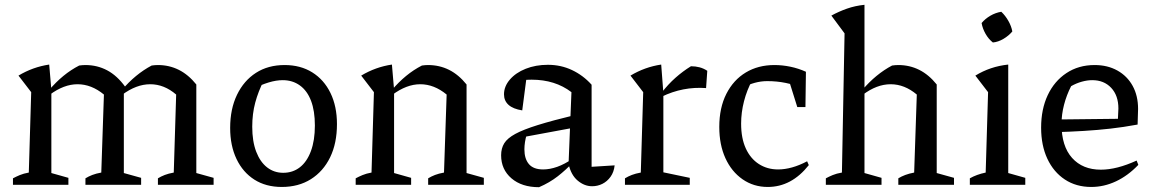

<svg xmlns="http://www.w3.org/2000/svg" viewBox="-20 -770 4815 800"><path d="M34 0V-27Q47 -34 62.5 -40.5Q78 -47 100 -51L110 -386L57 -455Q117 -491 185 -501L194 -396V-49L265 -29V0ZM336 0V-27Q349 -35 364.5 -41Q380 -47 402 -51L413 -376L502 -408L496 -392V-49L568 -29V0ZM413 -376Q361 -419 303 -419Q246 -419 187 -375L185 -395Q213 -428 244 -453.5Q275 -479 310 -497Q317 -498 323.5 -498.5Q330 -499 336 -499Q385 -499 426.5 -477Q468 -455 502 -408ZM638 0V-27Q651 -35 666.5 -41Q682 -47 704 -51L714 -376L798 -418V-49L870 -29V0ZM714 -376Q664 -419 606 -419Q548 -419 489 -375L488 -395Q516 -428 547 -453.5Q578 -479 612 -497Q619 -498 625.5 -498.5Q632 -499 638 -499Q685 -499 725 -479Q765 -459 798 -418Z M1154 9Q1088 9 1040 -21.5Q992 -52 965.5 -107.5Q939 -163 939 -237Q939 -316 967.5 -375Q996 -434 1046.5 -466.5Q1097 -499 1166 -499Q1232 -499 1281 -468.5Q1330 -438 1357 -382.5Q1384 -327 1384 -253Q1384 -173 1355.5 -114.5Q1327 -56 1275.5 -23.5Q1224 9 1154 9ZM1160 -50Q1200 -50 1229.5 -73Q1259 -96 1275.5 -140.5Q1292 -185 1292 -247Q1292 -308 1276 -350Q1260 -392 1229.5 -414Q1199 -436 1158 -436Q1131 -436 1099.5 -426.5Q1068 -417 1028 -397L1079 -434Q1056 -389 1043.5 -342.5Q1031 -296 1031 -242Q1031 -181 1047.5 -138Q1064 -95 1093 -72.5Q1122 -50 1160 -50Z M1462 0V-27Q1475 -34 1490.5 -40.5Q1506 -47 1528 -51L1538 -386L1485 -455Q1545 -491 1613 -501L1622 -396V-49L1693 -29V0ZM1764 0V-27Q1777 -35 1792.5 -41Q1808 -47 1830 -51L1841 -376L1924 -418V-49L1996 -29V0ZM1615 -375 1613 -395Q1641 -428 1672 -453.5Q1703 -479 1738 -497Q1745 -498 1751.5 -498.5Q1758 -499 1763 -499Q1811 -499 1851 -479Q1891 -459 1924 -418L1841 -376Q1789 -419 1731 -419Q1674 -419 1615 -375Z M2447 6Q2415 6 2387 -17.5Q2359 -41 2349 -87L2361 -386Q2293 -438 2195 -438Q2176 -438 2158 -436Q2140 -434 2123 -430L2175 -456L2156 -310Q2118 -316 2099 -333Q2080 -350 2080 -377Q2080 -410 2104.5 -438.5Q2129 -467 2170.5 -483.5Q2212 -500 2263 -500Q2317 -500 2363.5 -478Q2410 -456 2445 -417V-75L2541 -81Q2538 -53 2524 -33.5Q2510 -14 2490 -4Q2470 6 2447 6ZM2226 10Q2154 10 2111 -27Q2068 -64 2068 -123Q2068 -152 2081 -173Q2094 -194 2127 -212Q2160 -230 2221 -249Q2282 -268 2377 -291V-239L2145 -196L2175 -210Q2170 -195 2167.5 -178.5Q2165 -162 2165 -148Q2165 -108 2184 -86Q2203 -64 2243 -64Q2271 -64 2302 -75Q2333 -86 2368 -110V-94Q2338 -62 2304 -35.5Q2270 -9 2226 10Z M2922 -403Q2825 -410 2737 -367V-384Q2764 -419 2794.5 -446Q2825 -473 2859 -494Q2878 -494 2895 -489.5Q2912 -485 2927 -475ZM2584 0V-27Q2597 -35 2612.5 -41Q2628 -47 2650 -51L2660 -386L2607 -455Q2667 -491 2735 -501L2744 -383V-52L2854 -29V0Z M3179 9Q3120 9 3074 -23Q3028 -55 3002.5 -111Q2977 -167 2977 -241Q2977 -321 3006.5 -379Q3036 -437 3087.5 -468Q3139 -499 3207 -499Q3240 -499 3273.5 -492Q3307 -485 3338 -471L3324 -402Q3257 -432 3177 -432Q3151 -432 3125 -425Q3099 -418 3075 -404L3115 -437Q3092 -395 3080 -348Q3068 -301 3068 -255Q3068 -194 3087.5 -151.5Q3107 -109 3142 -86.5Q3177 -64 3222 -64Q3250 -64 3280.5 -72.5Q3311 -81 3343 -98L3350 -82Q3278 9 3179 9ZM3302 -324 3256 -471H3338L3336 -324Z M3421 0V-27Q3434 -34 3449.5 -40.5Q3465 -47 3488 -51L3499 -631L3444 -705Q3475 -722 3509 -734Q3543 -746 3582 -750V-49L3653 -29V0ZM3723 0V-27Q3736 -35 3752 -41Q3768 -47 3789 -51L3800 -376L3883 -418V-49L3955 -29V0ZM3575 -375 3573 -395Q3601 -428 3632 -453.5Q3663 -479 3697 -497Q3704 -498 3710.5 -498.5Q3717 -499 3723 -499Q3770 -499 3810 -479Q3850 -459 3883 -418L3800 -376Q3749 -419 3691 -419Q3633 -419 3575 -375Z M4021 0V-27Q4035 -35 4051.5 -41Q4068 -47 4087 -51L4097 -386L4044 -455Q4075 -474 4109 -485.5Q4143 -497 4181 -501V-49L4252 -29V0ZM4152 -721Q4169 -705 4181.5 -683Q4194 -661 4198 -639Q4183 -621 4161 -608Q4139 -595 4117 -593Q4099 -607 4086.5 -629Q4074 -651 4070 -674Q4085 -692 4106.5 -704.5Q4128 -717 4152 -721Z M4527 9Q4464 9 4417 -22Q4370 -53 4344 -108.5Q4318 -164 4318 -238Q4318 -315 4345.5 -373.5Q4373 -432 4423.5 -465.5Q4474 -499 4541 -499Q4595 -499 4636 -476Q4677 -453 4699.5 -412Q4722 -371 4722 -316L4720 -251Q4660 -240 4606.5 -234Q4553 -228 4496 -224.5Q4439 -221 4371 -219V-272L4638 -275L4640 -318Q4640 -372 4610 -404Q4580 -436 4531 -436Q4510 -436 4487 -429.5Q4464 -423 4443 -411Q4424 -374 4413.5 -333.5Q4403 -293 4403 -253Q4403 -161 4447 -112Q4491 -63 4567 -63Q4633 -63 4716 -101L4723 -83Q4680 -38 4630 -14.5Q4580 9 4527 9Z"/></svg>

Font: Piazzolla Thin Medium
Style: Regular
Weight: 500
Version: Version 2.005